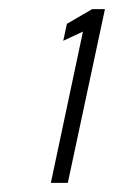

<svg xmlns="http://www.w3.org/2000/svg" viewBox="-20 -819 249 419"><path d="M91 -420 161 -750 118 -730 126 -767 181 -799H209L128 -420Z"/></svg>

Font: Saira UltraCondensed Light
Style: Italic
Weight: 300
Width: 1
Italic angle: -12°
Designer: Hector Gatti with collaboration of the Omnibus-Type team
Foundry: Omnibus-Type
Version: Version 1.101